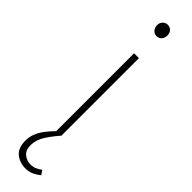

<svg xmlns="http://www.w3.org/2000/svg" viewBox="-308 -648 837 837"><g transform="rotate(45 111.0 -229.0)"><path d="M116 212Q80 212 55 191.5Q30 171 30 126Q30 101 39.5 79Q49 57 64.5 37.5Q80 18 98 0H96V-478H126V0Q101 28 80.5 59.5Q60 91 60 124Q60 155 78 169.5Q96 184 118 184Q135 184 147 179Q159 174 172 164L186 184Q174 194 156.5 203Q139 212 116 212ZM112 -600Q99 -600 89.5 -610Q80 -620 80 -636Q80 -651 89.5 -660.5Q99 -670 112 -670Q126 -670 135 -660.5Q144 -651 144 -636Q144 -620 135 -610Q126 -600 112 -600Z"/></g></svg>

Font: Source Sans 3 VF
Style: Regular
Weight: 200
Designer: Paul D. Hunt
Foundry: Adobe
Version: Version 3.046;hotconv 1.0.118;makeotfexe 2.5.65603